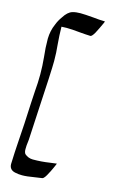

<svg xmlns="http://www.w3.org/2000/svg" viewBox="-128 -654 558 935"><g transform="rotate(15 151.5 -187.0)"><path d="M85 231Q66.4 231 49.3 227.1Q20 220.7 19.5 191.9Q22 123.5 24.4 92.3Q32.2 -15.1 36.6 -122.6L40 -180.7Q43.9 -224.1 43.9 -266.6Q43.9 -309.6 39.6 -352.5Q34.2 -397.9 34.2 -444.3Q35.2 -484.9 50.3 -518.6Q58.6 -541 73.2 -561Q93.3 -593.3 116.7 -600.1Q133.8 -605 155.8 -605Q178.2 -605 222.7 -601.1Q252 -597.7 281.2 -597.2L278.8 -589.8Q273.9 -578.1 264.4 -559.1Q254.9 -540 250.5 -531.7Q238.8 -511.7 231.4 -510.7Q204.6 -511.7 177.7 -514.2Q135.7 -518.6 109.9 -518.6Q96.7 -518.6 83.5 -517.6Q84 -474.1 87.9 -430.2Q92.3 -388.7 92.3 -347.2Q92.3 -298.3 79.6 -81.5L72.3 55.2L70.8 68.8Q68.4 84.5 68.4 104Q68.4 119.6 74.7 127.4Q92.8 143.1 116.2 143.1Q159.2 143.1 200.2 136.7L234.4 132.3Q234.4 132.8 231.7 139.2Q229 145.5 225.1 154.3Q221.2 163.1 217.8 169.9Q214.4 176.8 213.6 178.5Q212.9 180.2 210.4 184.1Q194.8 216.3 184.6 218.8Q167 220.7 148.4 224.1Q108.9 231 85 231Z"/></g></svg>

Font: Terrible Cursive
Style: Regular
Weight: 400
Designer: GGBotNet
Foundry: GGBotNet
Version: 1.00